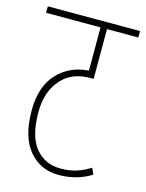

<svg xmlns="http://www.w3.org/2000/svg" viewBox="-99 -684 568 746"><g transform="rotate(15 185.5 -311.0)"><path d="M371 -596H245V-396H236Q195 -396 166.5 -384.5Q138 -373 118 -351Q71 -301 71 -216Q71 -119 109 -72.5Q147 -26 210 -26Q246 -26 273 -34.5Q300 -43 329 -61L340 -36Q283 0 209 0Q136 0 90 -54.5Q44 -109 44 -215Q44 -311 93 -364Q142 -417 219 -422V-596H0V-622H371Z"/></g></svg>

Font: Noto Sans ExtraCondensed Thin
Style: Regular
Weight: 100
Width: 2
Designer: Monotype Design Team
Foundry: Monotype Imaging Inc.
Version: Version 2.013; ttfautohint (v1.8.4.7-5d5b)